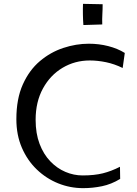

<svg xmlns="http://www.w3.org/2000/svg" viewBox="-20 -975 713 997"><path d="M412 2Q344 2 282 -23Q220 -48 171 -95Q122 -142 93.5 -208Q65 -274 65 -356Q65 -462 98.5 -536.5Q132 -611 187 -657.5Q242 -704 308.5 -726Q375 -748 441 -748Q494 -748 542.5 -735.5Q591 -723 628 -700L617 -622Q574 -643 530.5 -652Q487 -661 446 -661Q369 -661 305 -623Q241 -585 203 -515.5Q165 -446 165 -353Q165 -282 185.5 -228Q206 -174 241 -137.5Q276 -101 319.5 -82.5Q363 -64 409 -64Q470 -64 514 -75Q558 -86 603 -109L604 -46Q558 -18 509.5 -8Q461 2 412 2ZM413 -845Q411 -871 410.5 -900.5Q410 -930 411 -955L513 -953Q513 -925 511.5 -900.5Q510 -876 511 -848Z"/></svg>

Font: Marhey Light
Style: Regular
Weight: 300
Designer: Nur Syamsi & Bustanul Arifin
Foundry: Namelatype
Version: Version 1.000